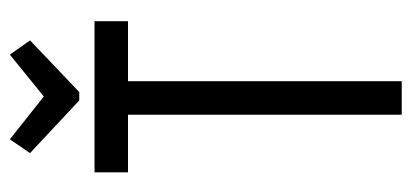

<svg xmlns="http://www.w3.org/2000/svg" viewBox="-243 -593 836 390"><g transform="rotate(-90 175.0 -398.0)"><path d="M137 0V-556H20V-624H327V-556H205V0ZM259 -796 288 -755 183 -655H166L59 -755L87 -796L174 -727Z"/></g></svg>

Font: Inconsolata ExtraCondensed Medium
Style: Regular
Weight: 500
Width: 2
Monospace: yes
Designer: Raph Levien, Cyreal, Brenton Simpson
Foundry: Raph Levien, Cyreal, Google
Version: Version 3.001; ttfautohint (v1.8.2.53-6de2)